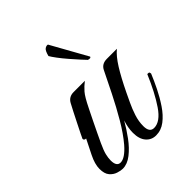

<svg xmlns="http://www.w3.org/2000/svg" viewBox="-159 -647 746 746"><g transform="rotate(-45 213.5 -274.0)"><path d="M88 0Q77 0 61.5 -5Q46 -10 34.5 -23.5Q23 -37 23 -64Q23 -90 40 -124Q57 -158 70 -184Q59 -184 59 -193Q60 -196 68 -212Q76 -228 87 -250Q98 -272 108.5 -292.5Q119 -313 125 -324Q137 -346 163 -346H225Q208 -333 194.5 -317.5Q181 -302 161 -261Q161 -261 154 -247Q147 -233 136.5 -211.5Q126 -190 115.5 -168Q105 -146 98 -131Q85 -103 81 -86.5Q77 -70 77 -56Q77 -23 99 -23Q123 -23 157 -62Q185 -95 212 -141Q239 -187 263.5 -236Q288 -285 307 -324Q318 -346 346 -346H401Q379 -328 356.5 -292Q334 -256 307 -200Q300 -185 289 -162Q278 -139 269.5 -113Q261 -87 261 -61Q261 -26 286 -26Q320 -26 352 -73Q384 -120 415 -193Q423 -193 424.5 -192Q426 -191 427 -184Q416 -157 400.5 -125.5Q385 -94 365.5 -65Q346 -36 322.5 -18Q299 0 271 0Q246 0 230 -18.5Q214 -37 214 -71Q214 -98 224 -129Q207 -99 185 -69Q163 -39 138 -19.5Q113 0 88 0ZM291 -395Q285 -401 271 -416.5Q257 -432 240.5 -451Q224 -470 211 -487.5Q198 -505 193 -514Q199 -538 207.5 -543.5Q216 -549 223 -547L306 -398Q305 -391 291 -395Z"/></g></svg>

Font: Great Vibes
Style: Regular
Weight: 400
Designer: Robert E. Leuschke, Viktoriya Grabowska, Viviana Monsalve, Eben Sorkin
Foundry: Robert E. Leuschke
Version: Version 1.103; ttfautohint (v1.8.4.7-5d5b)